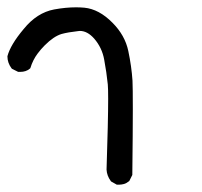

<svg xmlns="http://www.w3.org/2000/svg" viewBox="-31 -290 551 524"><path d="M264.2 -20Q264.2 -48.8 263.2 -59.6Q259.8 -92.8 253.4 -127Q247.6 -159.7 226.1 -184.6Q207.5 -205.6 187 -205.6Q184.6 -205.6 182.1 -205.1Q154.8 -202.1 137.2 -197.3Q115.7 -190.9 91.3 -166.5Q80.6 -155.8 71.8 -144Q58.6 -126.5 51.8 -104L50.3 -102.5Q40 -93.8 23.9 -93.8Q22 -93.8 18.6 -93.8L2 -102.1L0.5 -103.5Q-10.7 -118.7 -10.7 -135.7V-136.7Q-2.4 -168 33.7 -210.9Q69.8 -255.4 116.7 -264.2Q148.4 -270 176.3 -270Q188 -270 199.2 -269Q239.3 -265.1 275.9 -228Q310.1 -193.8 319.1 -151.1Q328.1 -108.4 330.6 -69.8Q331.5 -52.2 331.5 7.6Q331.5 67.4 330.1 187.5L321.8 204.1Q314 210.4 307.1 212.2Q300.3 213.9 295.9 213.9Q291.5 213.9 287.6 213.9L272 205.1L271 203.6Q260.7 189.5 259.8 172.9Q264.2 39.1 264.2 -20Z"/></svg>

Font: Bakudai
Style: Bold
Weight: 700
Version: Version 1.48